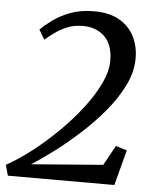

<svg xmlns="http://www.w3.org/2000/svg" viewBox="-58 -793 680 839"><g transform="rotate(5 282.0 -374.0)"><path d="M8 0 -5 -46.5Q47 -75 104.2 -119.2Q161.5 -163.5 215.8 -216.8Q270 -270 314 -327Q358 -384 384 -438.5Q410 -493 410 -539Q410 -609 373.2 -644.8Q336.5 -680.5 278.5 -680.5Q239.5 -680.5 208.5 -667.5Q177.5 -654.5 154 -637Q130.5 -619.5 114.5 -606L89.5 -648.5Q110 -668.5 141.8 -691.8Q173.5 -715 218 -731.8Q262.5 -748.5 321 -748.5Q390 -748.5 434 -722.2Q478 -696 498.8 -653Q519.5 -610 519.5 -560Q519.5 -501 490.5 -441.2Q461.5 -381.5 414 -324.5Q366.5 -267.5 310.8 -217Q255 -166.5 200.8 -125.8Q146.5 -85 104.5 -58.5L419 -83.5L467 -170.5L516 -155.5L475 0Z"/></g></svg>

Font: Merriweather
Style: Italic
Weight: 400
Italic angle: -7.8°
Designer: Eben Sorkin
Foundry: Eben Sorkin
Version: Version 2.100